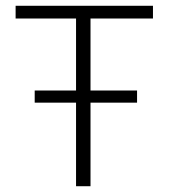

<svg xmlns="http://www.w3.org/2000/svg" viewBox="-20 -644 590 664"><path d="M243 0V-289H100V-331H243V-580H34V-624H509V-580H293V-331H454V-289H293V0Z"/></svg>

Font: Inconsolata SemiExpanded Light
Style: Regular
Weight: 300
Width: 6
Monospace: yes
Designer: Raph Levien, Cyreal, Brenton Simpson
Foundry: Raph Levien, Cyreal, Google
Version: Version 3.001; ttfautohint (v1.8.2.53-6de2)